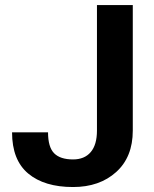

<svg xmlns="http://www.w3.org/2000/svg" viewBox="-20 -731 611 761"><path d="M364.3 -710.9H506.3V-213.4Q506.3 -108.4 440.4 -49.1Q374.5 10.3 269.5 10.3Q155.8 10.3 91.8 -43.2Q27.8 -96.7 27.8 -206.5H170.4Q170.4 -147.9 194.6 -123.5Q218.8 -99.1 269.5 -99.1Q314.9 -99.1 339.6 -128.2Q364.3 -157.2 364.3 -213.4Z"/></svg>

Font: Roboto Web
Style: Bold
Weight: 700
Designer: Google
Version: Version 1.200310; 2013